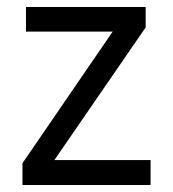

<svg xmlns="http://www.w3.org/2000/svg" viewBox="-20 -527 493 547"><path d="M409 0H44V-62L301 -437H54V-507H395V-449L135 -71H409Z"/></svg>

Font: Hind Madurai
Style: Regular
Weight: 400
Designer: Jyotish Sonowal
Foundry: Indian Type Foundry
Version: Version 1.001;PS 1.0;hotconv 1.0.86;makeotf.lib2.5.63406; tt